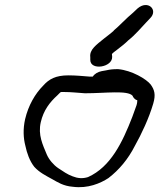

<svg xmlns="http://www.w3.org/2000/svg" viewBox="-20 -742 642 772"><path d="M453 -464C437 -464 423 -463 406 -459L389 -456C374 -453 361 -446 353 -434H340C315 -436 285 -439 255 -439C204 -439 177 -424 154 -398C121 -365 94 -318 81 -263C72 -223 74 -186 82 -156C88 -127 99 -95 118 -71C139 -48 164 -36 191 -21C211 -10 234 6 273 9C333 17 384 -5 416 -26C459 -59 495 -102 522 -155C549 -203 579 -267 596 -325C607 -362 601 -381 586 -402C569 -424 510 -459 455 -464ZM211 -359C227 -374 219 -372 239 -372C266 -372 291 -369 321 -367H323C404 -367 493 -380 513 -357C515 -352 520 -342 532 -339C532 -336 532 -329 529 -319C525 -307 519 -291 512 -272C472 -169 425 -71 334 -30C312 -23 292 -25 272 -33C252 -40 232 -54 214 -66C195 -79 177 -100 168 -121C152 -160 132 -199 144 -251C155 -298 179 -330 211 -359ZM343 -501C343 -457 433 -471 431 -514L430 -525C431 -527 441 -535 452 -543C469 -556 483 -567 496 -580C523 -601 549 -632 567 -651L584 -669C617 -702 575 -744 533 -708L515 -691C488 -669 459 -637 437 -619V-618C422 -604 376 -572 358 -552C347 -540 341 -527 343 -512Z"/></svg>

Font: Stray Cat
Style: ExBdExtObl
Weight: 800
Version: Version 1.0